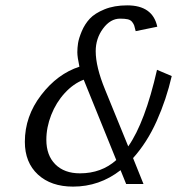

<svg xmlns="http://www.w3.org/2000/svg" viewBox="-20 -690 664 720"><path d="M430.2 -620.1Q394 -620.1 366.5 -583Q338.9 -545.9 338.9 -498Q338.9 -439.5 374 -354L460.9 -141.1Q523.9 -231 568.8 -428.2L624 -404.8Q604 -317.9 567.9 -236.8Q531.7 -155.8 479 -97.2L518.1 0H453.1L432.1 -51.8Q353 9.8 253.9 9.8Q171.4 9.8 122.3 -35.4Q73.2 -80.6 73.2 -158.2Q73.2 -253.9 134.3 -333.5Q195.3 -413.1 277.8 -439.9Q270 -476.1 270 -494.1Q270 -510.3 272.7 -528.1Q275.4 -545.9 286.6 -572.8Q297.9 -599.6 316.7 -619.9Q335.4 -640.1 371.8 -655Q408.2 -669.9 457 -669.9Q552.7 -669.9 569.8 -589.8L488.8 -573.2Q485.4 -587.9 483.4 -594Q481.4 -600.1 475.6 -607.7Q469.7 -615.2 459 -617.7Q448.2 -620.1 430.2 -620.1ZM293.9 -391.1Q255.4 -376.5 222.9 -341.1Q190.4 -305.7 172.1 -259Q153.8 -212.4 153.8 -166Q153.8 -107.4 187.5 -73.7Q221.2 -40 279.8 -40Q360.4 -40 416 -89.8Z"/></svg>

Font: Pfennig
Style: Italic
Weight: 500
Italic angle: -13°
Version: Version 20120410 ; ttfautohint (v0.8)